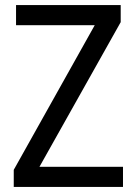

<svg xmlns="http://www.w3.org/2000/svg" viewBox="-20 -734 535 754"><path d="M463 0V-79H135L454 -647V-714H43V-635H352L34 -67V0Z"/></svg>

Font: Noto Sans Lao UI SemCond
Style: Regular
Weight: 400
Width: 4
Designer: Monotype Design Team
Foundry: Monotype Imaging Inc.
Version: Version 2.000